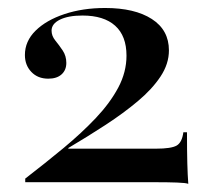

<svg xmlns="http://www.w3.org/2000/svg" viewBox="-20 -447 521 471"><path d="M441.9 4Q436.3 1.6 414.1 0.8Q391.9 0 362.9 0H41.9V-8.9Q91.1 -46.8 135.9 -83.9Q180.6 -121 215.3 -157.7Q250 -194.4 270.2 -232.3Q290.3 -270.2 290.3 -310.5Q290.3 -358.9 262.5 -383.9Q234.7 -408.9 182.3 -408.9Q147.6 -408.9 127 -398.8Q106.5 -388.7 106.5 -371.8Q106.5 -358.9 115.7 -347.6Q125 -336.3 133.9 -323Q142.7 -309.7 142.7 -292.7Q142.7 -275 131 -264.5Q119.4 -254 98.4 -254Q72.6 -254 56.9 -270.6Q41.1 -287.1 41.1 -312.1Q41.1 -346 67.3 -371.8Q93.5 -397.6 138.3 -412.5Q183.1 -427.4 237.9 -427.4Q310.5 -427.4 352.4 -400.4Q394.4 -373.4 394.4 -323.4Q394.4 -290.3 373.8 -259.3Q353.2 -228.2 318.1 -198.8Q283.1 -169.4 239.1 -140.7Q195.2 -112.1 147.6 -83.9V-82.3H362.9Q400 -82.3 413.3 -89.9Q426.6 -97.6 429.8 -122.6H438.7Q438.7 -75.8 439.5 -46.4Q440.3 -16.9 441.9 4Z"/></svg>

Font: Playfair 144pt SemiExpanded SemiBold
Style: Regular
Weight: 600
Width: 6
Designer: Claus Eggers Sørensen
Foundry: Claus Eggers Sørensen
Version: Version 2.203